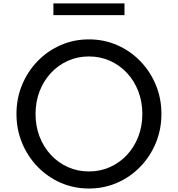

<svg xmlns="http://www.w3.org/2000/svg" viewBox="-20 -1066 1021 1102"><path d="M490.5 16Q577 16 652.5 -17Q728 -50 785 -108.8Q842 -167.5 874.2 -245.2Q906.5 -323 906.5 -412Q906.5 -501.5 874.2 -579Q842 -656.5 785 -715.2Q728 -774 652.5 -807Q577 -840 490.5 -840Q404 -840 328.5 -807Q253 -774 196 -715.2Q139 -656.5 106.8 -579Q74.5 -501.5 74.5 -412Q74.5 -323 106.8 -245.2Q139 -167.5 196 -108.8Q253 -50 328.5 -17Q404 16 490.5 16ZM490.5 -82Q425.5 -82 369.8 -107Q314 -132 272.2 -176.8Q230.5 -221.5 207.2 -281.8Q184 -342 184 -412Q184 -482 207.2 -542.2Q230.5 -602.5 272.2 -647.2Q314 -692 369.8 -717Q425.5 -742 490.5 -742Q555.5 -742 611.2 -717Q667 -692 708.8 -647.2Q750.5 -602.5 773.8 -542.2Q797 -482 797 -412Q797 -342 773.8 -281.8Q750.5 -221.5 708.8 -176.8Q667 -132 611.2 -107Q555.5 -82 490.5 -82ZM286.5 -979H694.5V-1046.5H286.5Z"/></svg>

Font: Spartan Medium
Style: Regular
Weight: 500
Designer: Matt Bailey, Mirko Velimirovic
Foundry: Matt Bailey
Version: Version 1.003; ttfautohint (v1.8.3)